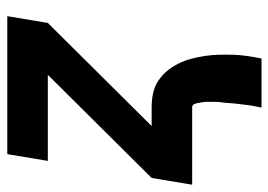

<svg xmlns="http://www.w3.org/2000/svg" viewBox="-128 -432 755 540"><g transform="rotate(-90 250.0 -162.5)"><path d="M217 195Q218 189 219.5 182.5Q221 176 222 169.5Q223 163 224 156.5Q225 150 225.5 143.5Q226 137 227 131Q228 125 228.5 118.5Q229 112 229.5 105.5Q230 99 230.5 92.5Q231 86 232 79.5Q233 73 233 67Q233 61 233 54.5Q233 48 233 41.5Q233 35 232 29Q231 23 230 17Q229 11 226.5 5.5Q224 0 218 0H0L19 -114L309 -406H67L86 -520H474L455 -406L165 -114H218Q238 -114 257 -110Q276 -106 292 -95.5Q308 -85 320 -70.5Q332 -56 340.5 -39Q349 -22 354 -3.5Q359 15 362 34.5Q365 54 365.5 74Q366 94 365.5 114Q365 134 362 154.5Q359 175 355 195Z"/></g></svg>

Font: Iosevka Heavy
Style: Italic
Weight: 900
Italic angle: -9°
Monospace: yes
Designer: Belleve Invis
Foundry: Belleve Invis
Version: Version 32.5.0; ttfautohint (v1.8.4)